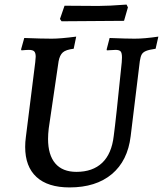

<svg xmlns="http://www.w3.org/2000/svg" viewBox="-20 -807 712 839"><path d="M190 -200Q190 -130 221.5 -93Q253 -56 314 -56Q385 -56 426.5 -95.5Q468 -135 477 -213Q486 -278 512 -535Q513 -543 513 -556Q513 -576 507 -582.5Q501 -589 485 -589L447 -587L446 -591L459 -641Q534 -638 568 -638Q611 -638 672 -647L660 -594Q632 -590 618.5 -584.5Q605 -579 599.5 -569.5Q594 -560 591 -540L551 -212Q538 -104 468.5 -46Q399 12 284 12Q189 12 139.5 -33.5Q90 -79 90 -165Q90 -186 93 -208L134 -535Q136 -553 136 -559Q136 -576 129.5 -582.5Q123 -589 106 -589Q95 -589 74 -587L72 -591L86 -641Q163 -638 206 -638Q244 -638 313 -647L302 -594Q268 -590 254.5 -578Q241 -566 236 -539L193 -246Q190 -221 190 -200ZM522 -716 385 -715 249 -714 242 -724 262 -782 409 -781Q455 -781 533 -787L539 -775Z"/></svg>

Font: Alegreya Medium
Style: Italic
Weight: 500
Italic angle: -7°
Designer: Juan Pablo del Peral
Foundry: Huerta Tipografica
Version: Version 2.008; ttfautohint (v1.8)